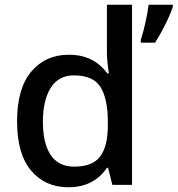

<svg xmlns="http://www.w3.org/2000/svg" viewBox="-20 -780 749 810"><path d="M268 10Q171 10 111.5 -60Q52 -130 52 -268Q52 -407 112 -478Q172 -549 270 -549Q311 -549 341.5 -538.5Q372 -528 394.5 -510Q417 -492 433 -470H439Q437 -484 434 -510.5Q431 -537 431 -558V-760H537V0H454L436 -72H431Q416 -49 393.5 -30.5Q371 -12 340 -1Q309 10 268 10ZM293 -77Q371 -77 403 -120.5Q435 -164 435 -251V-267Q435 -362 404.5 -412Q374 -462 292 -462Q227 -462 194 -409.5Q161 -357 161 -266Q161 -175 194 -126Q227 -77 293 -77ZM709 -751Q703 -732 691 -705.5Q679 -679 664 -651Q649 -623 634 -600H574V-612Q579 -627 584 -645.5Q589 -664 593.5 -684.5Q598 -705 601.5 -724.5Q605 -744 607 -760H709Z"/></svg>

Font: Noto Sans Devanagari Medium
Style: Regular
Weight: 500
Version: Version 2.003